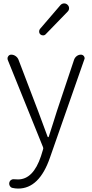

<svg xmlns="http://www.w3.org/2000/svg" viewBox="-20 -846 529 1109"><path d="M85 243.2Q68.4 243.2 51.8 239.3Q42 237.3 36.6 227.5Q31.2 217.8 34.2 207Q37.1 197.3 45.9 192.4Q54.7 187.5 65.4 189.5Q75.2 190.4 84 190.4Q171.9 190.4 216.8 55.7L228.5 17.6Q231.4 10.7 228.5 3.9L24.4 -501Q23.4 -504.9 23.4 -508.8Q23.4 -515.6 27.3 -520.5Q33.2 -530.3 44.9 -530.3Q58.6 -530.3 70.3 -522Q82 -513.7 86.9 -501L200.2 -204.1Q247.1 -77.1 254.9 -56.6Q255.9 -53.7 258.3 -53.7Q260.7 -53.7 261.7 -56.6Q270.5 -83 286.6 -134.3Q302.7 -185.5 308.6 -204.1L408.2 -502Q413.1 -514.6 423.8 -522.5Q434.6 -530.3 447.3 -530.3Q458 -530.3 464.8 -521.5Q468.8 -515.6 468.8 -509.8Q468.8 -505.9 466.8 -502L268.6 64.5Q207 243.2 85 243.2ZM244.1 -648.4Q238.3 -641.6 228.5 -641.6Q228.5 -641.6 228.5 -641.6Q219.7 -641.6 212.9 -647.5Q206.1 -654.3 206.1 -664.1Q206.1 -672.9 210.9 -678.7L329.1 -816.4Q336.9 -825.2 348.6 -826.2Q349.6 -826.2 350.6 -826.2Q361.3 -826.2 369.1 -819.3Q378.9 -810.5 378.9 -798.8Q378.9 -787.1 371.1 -779.3Z"/></svg>

Font: Gen Jyuu Gothic P Light
Style: Regular
Weight: 200
Designer: [Source Han Sans]
Ryoko NISHIZUKA  (kana & ideographs); Paul D. Hunt (Latin, Greek & Cyrillic); Wenlong ZHANG  (bopomofo
Version: Version 1.002.20150607